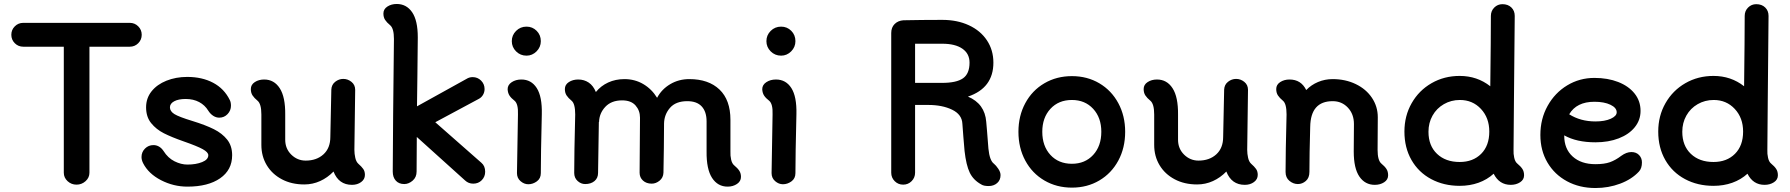

<svg xmlns="http://www.w3.org/2000/svg" viewBox="-20 -915 9006 966"><path d="M633 -800Q658 -800 675.5 -782.5Q693 -765 693 -740Q693 -715 675.5 -697.5Q658 -680 633 -680H430V-46Q430 -21 410.5 -3.5Q391 14 365 14Q339 14 320 -3.5Q301 -21 301 -46V-680H97Q72 -680 54.5 -697.5Q37 -715 37 -740Q37 -765 54.5 -782.5Q72 -800 97 -800Z M700 -94Q692 -110 692 -125Q692 -150 709.5 -167.5Q727 -185 752 -185Q767 -185 780 -177.5Q793 -170 803 -155Q825 -120 858 -103.5Q891 -87 923 -87Q966 -87 997 -99.5Q1028 -112 1028 -134Q1028 -149 1000 -164.5Q972 -180 903 -204Q843 -225 804.5 -244.5Q766 -264 740.5 -295.5Q715 -327 715 -375Q715 -421 742.5 -455.5Q770 -490 817.5 -509Q865 -528 922 -528Q997 -528 1052.5 -498.5Q1108 -469 1136 -412Q1142 -401 1142 -383Q1142 -359 1125 -341Q1108 -323 1083 -323Q1067 -323 1052.5 -332.5Q1038 -342 1028 -358Q1011 -386 982 -401.5Q953 -417 914 -417Q878 -417 856.5 -405.5Q835 -394 835 -375Q835 -355 857.5 -341Q880 -327 949 -306Q1014 -286 1056 -265Q1098 -244 1123 -212.5Q1148 -181 1148 -134Q1148 -60 1087.5 -18Q1027 24 923 24Q853 24 790 -8.5Q727 -41 700 -94Z M1816 -35Q1816 -13 1797 1Q1778 15 1751 15Q1684 15 1658 -52Q1628 -21 1590.5 -4Q1553 13 1511 13Q1447 13 1398 -13Q1349 -39 1322 -84Q1295 -129 1295 -186V-339Q1295 -392 1276 -408Q1259 -422 1250.5 -435Q1242 -448 1242 -467Q1242 -489 1262 -502Q1282 -515 1309 -515Q1359 -515 1387.5 -471Q1416 -427 1415 -338V-212Q1415 -167 1445.5 -137Q1476 -107 1518 -107Q1573 -107 1607.5 -138.5Q1642 -170 1642 -226Q1646 -442 1647 -464Q1648 -489 1666.5 -503.5Q1685 -518 1707 -518Q1730 -518 1748.5 -503Q1767 -488 1767 -463L1763 -161Q1763 -141 1767.5 -121Q1772 -101 1783 -91Q1799 -77 1807.5 -65Q1816 -53 1816 -35Z M2402 -96Q2421 -80 2421 -51Q2421 -26 2404 -8.5Q2387 9 2361 9Q2337 9 2320 -7L2077 -226Q2076 -145 2076 -52Q2076 -23 2056 -6Q2036 11 2014 11Q1987 11 1971.5 -6Q1956 -23 1956 -52Q1956 -154 1958 -342Q1960 -530 1962 -719Q1962 -772 1943 -788Q1926 -802 1917.5 -815Q1909 -828 1909 -847Q1909 -869 1929 -882Q1949 -895 1976 -895Q2025 -895 2053.5 -853.5Q2082 -812 2082 -727Q2082 -674 2080 -534Q2078 -432 2078 -380L2327 -518Q2341 -527 2358 -527Q2383 -527 2400.5 -509.5Q2418 -492 2418 -467Q2418 -451 2410 -437.5Q2402 -424 2388 -417L2170 -300Z M2555 -708Q2555 -738 2576.5 -759.5Q2598 -781 2629 -781Q2659 -781 2680 -760Q2701 -739 2701 -708Q2701 -678 2679.5 -656.5Q2658 -635 2629 -635Q2598 -635 2576.5 -656.5Q2555 -678 2555 -708ZM2581 -44 2586 -339Q2588 -392 2569 -408Q2552 -421 2543.5 -434Q2535 -447 2534 -466Q2534 -488 2554.5 -501.5Q2575 -515 2603 -515Q2653 -515 2680.5 -472Q2708 -429 2706 -341Q2701 -134 2701 -44Q2701 -17 2681 -2.5Q2661 12 2638 12Q2617 12 2599 -3.5Q2581 -19 2581 -44Z M3708 -25Q3708 -3 3688 10.5Q3668 24 3641 24Q3591 24 3562.5 -20Q3534 -64 3535 -153V-304Q3535 -353 3510.5 -379.5Q3486 -406 3438 -406Q3380 -406 3351 -372.5Q3322 -339 3321 -294Q3321 -249 3320 -169.5Q3319 -90 3318 -46Q3317 -21 3298.5 -6Q3280 9 3259 9Q3232 9 3215 -6.5Q3198 -22 3198 -46L3200 -323Q3200 -359 3177.5 -384.5Q3155 -410 3110 -410Q3056 -410 3025.5 -377.5Q2995 -345 2994 -301L2993 -302L2989 -45Q2989 -19 2971 -4Q2953 11 2924 11Q2903 11 2886 -4.5Q2869 -20 2869 -45Q2869 -142 2874 -339Q2874 -393 2856 -408Q2839 -422 2830.5 -435Q2822 -448 2822 -467Q2822 -489 2842 -502Q2862 -515 2889 -515Q2919 -515 2942 -499.5Q2965 -484 2978 -452Q3003 -483 3040 -500Q3077 -517 3122 -517Q3174 -517 3216.5 -492Q3259 -467 3286 -423Q3309 -466 3352 -491.5Q3395 -517 3448 -517Q3545 -517 3600 -464.5Q3655 -412 3655 -312V-152Q3654 -132 3658.5 -112Q3663 -92 3674 -83Q3691 -69 3699.5 -56Q3708 -43 3708 -25Z M3836 -708Q3836 -738 3857.5 -759.5Q3879 -781 3910 -781Q3940 -781 3961 -760Q3982 -739 3982 -708Q3982 -678 3960.5 -656.5Q3939 -635 3910 -635Q3879 -635 3857.5 -656.5Q3836 -678 3836 -708ZM3862 -44 3867 -339Q3869 -392 3850 -408Q3833 -421 3824.5 -434Q3816 -447 3815 -466Q3815 -488 3835.5 -501.5Q3856 -515 3884 -515Q3934 -515 3961.5 -472Q3989 -429 3987 -341Q3982 -134 3982 -44Q3982 -17 3962 -2.5Q3942 12 3919 12Q3898 12 3880 -3.5Q3862 -19 3862 -44Z M5014 -34Q5014 -9 4997 6Q4980 21 4954 21Q4929 21 4917 13Q4877 -9 4859 -46.5Q4841 -84 4833 -155Q4830 -185 4827 -225.5Q4824 -266 4822 -292Q4820 -339 4770.5 -363Q4721 -387 4650 -387H4584V-46Q4584 -21 4566.5 -3.5Q4549 14 4524 14Q4499 14 4481.5 -3.5Q4464 -21 4464 -46V-749Q4464 -777 4481 -794Q4498 -811 4525 -813Q4559 -814 4620 -814.5Q4681 -815 4721 -815Q4796 -815 4854.5 -788Q4913 -761 4945.5 -712Q4978 -663 4978 -600Q4978 -472 4850 -429Q4935 -393 4942 -302L4946 -256Q4948 -224 4953 -167Q4959 -107 4981 -91Q4991 -83 5002.5 -66Q5014 -49 5014 -34ZM4584 -498H4720Q4792 -498 4825 -521Q4858 -544 4858 -600Q4858 -645 4822 -670Q4786 -695 4721 -695H4584Z M5104 -252Q5104 -332 5138.5 -396Q5173 -460 5234.5 -496Q5296 -532 5373 -532Q5450 -532 5511 -496Q5572 -460 5606.5 -396Q5641 -332 5641 -252Q5641 -171 5606.5 -107Q5572 -43 5511 -7Q5450 29 5373 29Q5296 29 5234.5 -7Q5173 -43 5138.5 -107Q5104 -171 5104 -252ZM5521 -252Q5521 -323 5480 -367.5Q5439 -412 5373 -412Q5306 -412 5265 -367.5Q5224 -323 5224 -252Q5224 -180 5265 -135.5Q5306 -91 5373 -91Q5439 -91 5480 -135.5Q5521 -180 5521 -252Z M6308 -35Q6308 -13 6289 1Q6270 15 6243 15Q6176 15 6150 -52Q6120 -21 6082.5 -4Q6045 13 6003 13Q5939 13 5890 -13Q5841 -39 5814 -84Q5787 -129 5787 -186V-339Q5787 -392 5768 -408Q5751 -422 5742.5 -435Q5734 -448 5734 -467Q5734 -489 5754 -502Q5774 -515 5801 -515Q5851 -515 5879.5 -471Q5908 -427 5907 -338V-212Q5907 -167 5937.5 -137Q5968 -107 6010 -107Q6065 -107 6099.5 -138.5Q6134 -170 6134 -226Q6138 -442 6139 -464Q6140 -489 6158.5 -503.5Q6177 -518 6199 -518Q6222 -518 6240.5 -503Q6259 -488 6259 -463L6255 -161Q6255 -141 6259.5 -121Q6264 -101 6275 -91Q6291 -77 6299.5 -65Q6308 -53 6308 -35Z M6964 -33Q6964 -11 6944 2Q6924 15 6897 15Q6848 15 6819.5 -26.5Q6791 -68 6791 -153L6792 -291Q6792 -341 6761.5 -373.5Q6731 -406 6685 -406Q6574 -406 6572 -277V-278Q6568 -138 6568 -50Q6568 -20 6550 -4.5Q6532 11 6510 11Q6487 11 6467.5 -5Q6448 -21 6448 -50Q6448 -146 6453 -339Q6453 -393 6435 -408Q6418 -422 6409.5 -435Q6401 -448 6401 -467Q6401 -489 6421 -502Q6441 -515 6468 -515Q6526 -515 6552 -462Q6577 -488 6611.5 -502.5Q6646 -517 6685 -517Q6749 -517 6801 -492Q6853 -467 6882.5 -423Q6912 -379 6912 -325Q6912 -233 6911 -161Q6911 -108 6930 -92Q6947 -78 6955.5 -65Q6964 -52 6964 -33Z M7648 -33Q7648 -11 7628 2Q7608 15 7581 15Q7523 15 7495 -41Q7462 -11 7418.5 4.5Q7375 20 7324 20Q7244 20 7180.5 -14Q7117 -48 7081.5 -110Q7046 -172 7046 -253Q7046 -332 7082.5 -396Q7119 -460 7182.5 -496.5Q7246 -533 7324 -533Q7412 -533 7478 -481Q7481 -727 7481 -835Q7481 -860 7498 -877Q7515 -894 7539 -894Q7567 -894 7584 -877.5Q7601 -861 7601 -835L7597 -404L7595 -161Q7594 -141 7598.5 -121Q7603 -101 7614 -92Q7631 -78 7639.5 -65Q7648 -52 7648 -33ZM7473 -253Q7473 -322 7431 -367Q7389 -412 7325 -412Q7281 -412 7244.5 -391Q7208 -370 7187.5 -333.5Q7167 -297 7167 -252Q7167 -182 7210 -141Q7253 -100 7324 -100Q7391 -100 7432 -141Q7473 -182 7473 -253Z M8241 -98Q8241 -68 8226 -52Q8190 -13 8131.5 9Q8073 31 8007 31Q7927 31 7864 -3Q7801 -37 7765.5 -97.5Q7730 -158 7730 -236Q7730 -317 7766.5 -382.5Q7803 -448 7865 -485.5Q7927 -523 8002 -523Q8069 -523 8121.5 -502.5Q8174 -482 8204 -444.5Q8234 -407 8234 -357Q8234 -311 8205 -275Q8176 -239 8124.5 -219Q8073 -199 8007 -199Q7912 -199 7850 -234V-232Q7850 -166 7892.5 -127.5Q7935 -89 8007 -89Q8052 -89 8080 -99Q8108 -109 8137 -131Q8163 -150 8188 -150Q8212 -150 8226.5 -135Q8241 -120 8241 -98ZM7875 -340Q7932 -304 8007 -304Q8054 -304 8084 -317.5Q8114 -331 8114 -350Q8114 -373 8082.5 -388Q8051 -403 8002 -403Q7912 -403 7875 -340Z M8925 -33Q8925 -11 8905 2Q8885 15 8858 15Q8800 15 8772 -41Q8739 -11 8695.5 4.5Q8652 20 8601 20Q8521 20 8457.5 -14Q8394 -48 8358.5 -110Q8323 -172 8323 -253Q8323 -332 8359.5 -396Q8396 -460 8459.5 -496.5Q8523 -533 8601 -533Q8689 -533 8755 -481Q8758 -727 8758 -835Q8758 -860 8775 -877Q8792 -894 8816 -894Q8844 -894 8861 -877.5Q8878 -861 8878 -835L8874 -404L8872 -161Q8871 -141 8875.5 -121Q8880 -101 8891 -92Q8908 -78 8916.5 -65Q8925 -52 8925 -33ZM8750 -253Q8750 -322 8708 -367Q8666 -412 8602 -412Q8558 -412 8521.5 -391Q8485 -370 8464.5 -333.5Q8444 -297 8444 -252Q8444 -182 8487 -141Q8530 -100 8601 -100Q8668 -100 8709 -141Q8750 -182 8750 -253Z"/></svg>

Font: Tsukimi Rounded
Style: Bold
Weight: 700
Designer: Takashi Funayama
Foundry: Takashi Funayama
Version: Version 1.032; ttfautohint (v1.8.3)